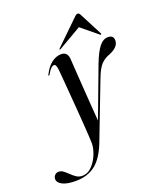

<svg xmlns="http://www.w3.org/2000/svg" viewBox="-291 -720 891 1065"><g transform="rotate(-20 154.5 -187.5)"><path d="M311 -322Q335.5 -385 358.2 -413.5Q381 -442 409.5 -442Q442.5 -442 442.5 -411Q442.5 -391.5 428.2 -376.2Q414 -361 388 -350Q355.5 -339 334.2 -316.8Q313 -294.5 292.5 -240L168 84Q135.5 172 88.5 209.5Q41.5 247 -29 247Q-81 247 -107.8 233Q-134.5 219 -134.5 198.5Q-134.5 185 -125.5 175.5Q-116.5 166 -102.5 166Q-88 166 -75 176Q-62 186 -48.5 199.2Q-35 212.5 -20 222.5Q-5 232.5 13 232.5Q46.5 232.5 71.5 206.8Q96.5 181 110.8 145.2Q125 109.5 125 79.5Q125 68.5 123 35.5Q121 2.5 117.8 -43.2Q114.5 -89 110.5 -139.5Q106.5 -190 102.8 -236.5Q99 -283 96.2 -317.2Q93.5 -351.5 92 -364.5Q88.5 -398.5 76 -398.5Q66.5 -398.5 57 -389.2Q47.5 -380 35 -358Q32 -352.5 29.5 -353Q25.5 -354 28.5 -359.5Q50 -402 77.2 -422Q104.5 -442 133 -442Q171 -442 174 -398.5Q175 -382.5 177.8 -339Q180.5 -295.5 184.5 -239Q188.5 -182.5 192.5 -125.8Q196.5 -69 200 -26ZM380 -468.5Q378 -466.5 373.5 -470L277.5 -549L142 -470Q136.5 -467 134.5 -468.5Q133.5 -470.5 137.5 -475L278.5 -612Q288.5 -622 296.5 -622Q304 -622 309.5 -612L380.5 -475Q383 -470.5 380 -468.5Z"/></g></svg>

Font: Fraunces 144pt S000
Style: Italic
Weight: 400
Italic angle: -16°
Version: Version 1.000; ttfautohint (v1.8.3)